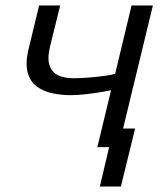

<svg xmlns="http://www.w3.org/2000/svg" viewBox="-20 -538 600 702"><path d="M345 144 379 0H336L386 -208Q377 -206 350.5 -201.5Q324 -197 293.5 -193.5Q263 -190 240 -190Q205 -190 171.5 -197Q138 -204 113.5 -222.5Q89 -241 80.5 -275.5Q72 -310 86 -365L123 -518H200L163 -368Q152 -322 162 -296.5Q172 -271 195 -261.5Q218 -252 247 -252Q275 -252 305.5 -254.5Q336 -257 361.5 -260.5Q387 -264 401 -268L461 -518H539L430 -68H474L422 144Z"/></svg>

Font: Ubuntu Sans Mono
Style: Italic
Weight: 400
Italic angle: -13.5°
Monospace: yes
Designer: Dalton Maag Ltd
Foundry: Dalton Maag Ltd
Version: Version 1.006